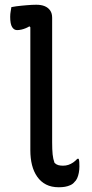

<svg xmlns="http://www.w3.org/2000/svg" viewBox="-20 -780 390 810"><path d="M28 -750Q38 -752 49 -753.5Q60 -755 71 -756Q82 -757 93 -758Q104 -759 114 -759.5Q124 -760 133 -760Q154 -760 168.5 -754Q183 -748 191.5 -736Q200 -724 200 -705V-180Q200 -149 202 -129Q204 -109 210 -93Q217 -86 225.5 -83.5Q234 -81 246 -81Q258 -81 268.5 -84.5Q279 -88 288.5 -94.5Q298 -101 306 -110H312Q314 -104 314.5 -96.5Q315 -89 315 -78Q315 -64 312.5 -51Q310 -38 305.5 -28Q301 -18 294 -12Q288 -4 277 1Q266 6 254 8Q242 10 228 10Q197 10 174.5 -1.5Q152 -13 137 -34.5Q122 -56 115 -84Q108 -112 108 -146V-665L104 -669Q98 -665 88.5 -661Q79 -657 69.5 -655Q60 -653 52 -653Q39 -653 31 -666Q23 -679 23 -709Q23 -721 25 -732Q27 -743 28 -750Z"/></svg>

Font: Code D Ace
Style: Regular
Weight: 400
Version: Version 1.085; ttfautohint (v1.8.4.7-5d5b);Nerd Fonts 3.0.2